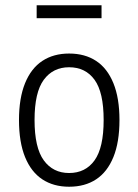

<svg xmlns="http://www.w3.org/2000/svg" viewBox="-20 -700 524 728"><path d="M242 8Q183 8 140.5 -20Q98 -48 75 -104.5Q52 -161 52 -245Q52 -328 75 -384.5Q98 -441 140.5 -469Q183 -497 242 -497Q302 -497 344.5 -469Q387 -441 410 -384.5Q433 -328 433 -245Q433 -161 410 -104.5Q387 -48 344.5 -20Q302 8 242 8ZM242 -44Q304 -44 338.5 -92Q373 -140 373 -245Q373 -350 338.5 -397.5Q304 -445 242 -445Q181 -445 146 -397.5Q111 -350 111 -245Q111 -140 146 -92Q181 -44 242 -44ZM119 -631V-680H365V-631Z"/></svg>

Font: Nunito Sans 10pt Condensed Light
Style: Regular
Weight: 300
Width: 3
Designer: Vernon Adams
Foundry: Vernon Adams
Version: Version 3.101;gftools[0.9.27]